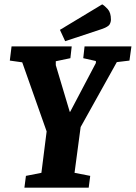

<svg xmlns="http://www.w3.org/2000/svg" viewBox="-20 -861 623 881"><path d="M92 0 99 -54 170 -68 194 -258 82 -575 25 -583 33 -648H309L303 -594L236 -580V-562L300 -348H302L420 -572V-581L362 -594L368 -648H583L574 -583L516 -576L350 -278L322 -68L394 -54L387 0ZM279 -672 255 -724 449 -841Q460 -835 474.5 -819Q489 -803 489 -771Q489 -760 483 -749Q477 -738 445 -727Z"/></svg>

Font: Faustina Light ExtraBold
Style: Italic
Weight: 800
Italic angle: -8°
Version: Version 1.200